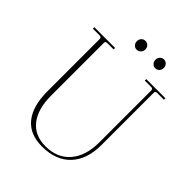

<svg xmlns="http://www.w3.org/2000/svg" viewBox="-221 -887 1015 1015"><g transform="rotate(45 287.0 -379.0)"><path d="M265 -770Q279 -770 288 -760.5Q297 -751 297 -737Q297 -723 287.5 -713.5Q278 -704 265 -704Q252 -704 243 -713.5Q234 -723 234 -737Q234 -751 243 -760.5Q252 -770 265 -770ZM426 -713.5Q417 -704 404 -704Q391 -704 382 -713.5Q373 -723 373 -737Q373 -751 382 -760.5Q391 -770 404 -770Q417 -770 426 -760.5Q435 -751 435 -737Q435 -723 426 -713.5ZM273 12Q181 12 134 -46.5Q87 -105 87 -217V-607Q87 -619 73 -619H23V-630H178V-619H131Q117 -619 117 -607V-213Q117 -113 160.5 -57.5Q204 -2 285 -2Q373 -2 422.5 -59.5Q472 -117 472 -217V-607Q472 -619 458 -619H411V-630H554V-619H504Q490 -619 490 -608V-217Q490 -108 433 -48Q376 12 273 12Z"/></g></svg>

Font: Arapey Thin-Display
Style: Regular
Weight: 100
Designer: Eduardo Rodriguez Tunni
Foundry: Eduardo Rodriguez Tunni
Version: Version 4.000